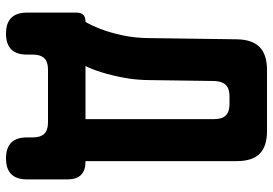

<svg xmlns="http://www.w3.org/2000/svg" viewBox="-155 -615 910 640"><g transform="rotate(90 300.0 -295.0)"><path d="M92 140Q57 140 39.5 122.5Q22 105 22 70V-95Q22 -110 29.5 -117.5Q37 -125 52 -125H53Q64 -143 76.5 -175Q89 -207 98 -249.5Q107 -292 107 -340L111 -630Q112 -681 137 -705.5Q162 -730 213 -730H417Q468 -730 492.5 -705.5Q517 -681 517 -630V-125H518Q548 -125 563 -110Q578 -95 578 -65V70Q578 105 560.5 122.5Q543 140 508 140Q473 140 455.5 122.5Q438 105 438 70V50Q438 25 426 12.5Q414 0 388 0H212Q186 0 174 12.5Q162 25 162 50V70Q162 105 144.5 122.5Q127 140 92 140ZM377 -555Q377 -581 364.5 -593Q352 -605 327 -605H301Q275 -605 263 -592.5Q251 -580 250 -555L247 -341Q247 -295 239 -252.5Q231 -210 220.5 -177Q210 -144 200 -125H377Z"/></g></svg>

Font: Maple Mono NL ExtraBold
Style: Regular
Weight: 800
Monospace: yes
Designer: subframe7536
Version: Version 7.000